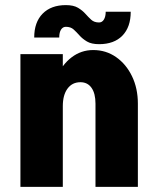

<svg xmlns="http://www.w3.org/2000/svg" viewBox="-20 -732 605 752"><path d="M60 0V-520H226V0ZM354 0V-327H520V0ZM354 -326Q354 -366 338.5 -388Q323 -410 295 -410L345 -536Q395 -536 434.5 -508.5Q474 -481 497 -433.5Q520 -386 520 -326ZM180 -316Q180 -379 201.5 -429Q223 -479 260.5 -507.5Q298 -536 345 -536L295 -410Q263 -410 244.5 -385Q226 -360 226 -316ZM368 -559Q338 -559 320.5 -569.5Q303 -580 291.5 -593Q280 -606 268.5 -616.5Q257 -627 238 -627V-712Q268 -712 285.5 -701.5Q303 -691 314.5 -678Q326 -665 337.5 -654.5Q349 -644 368 -644ZM114 -585Q114 -645 147 -678.5Q180 -712 238 -712V-627Q226 -627 219 -616Q212 -605 212 -585ZM368 -559V-644Q380 -644 387 -655.5Q394 -667 394 -686H492Q492 -626 459.5 -592.5Q427 -559 368 -559Z"/></svg>

Font: Akshar Light
Style: Regular
Weight: 300
Designer: Tall Chai
Foundry: Tall Chai
Version: Version 1.100